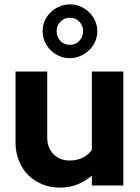

<svg xmlns="http://www.w3.org/2000/svg" viewBox="-20 -848 639 878"><path d="M51 0ZM196 -521V-219Q196 -172 224.5 -143Q253 -114 298 -114Q364 -114 400 -162V-521H544V0H400V-45Q370 -19 333.5 -4.5Q297 10 255 10Q210 10 172.5 -5.5Q135 -21 108 -48.5Q81 -76 66 -114Q51 -152 51 -197V-521ZM300 -582Q273 -582 250.5 -592Q228 -602 211 -619Q194 -636 184.5 -658.5Q175 -681 175 -706Q175 -732 185 -754Q195 -776 212.5 -792.5Q230 -809 252.5 -818.5Q275 -828 300 -828Q325 -828 347.5 -818.5Q370 -809 387 -792.5Q404 -776 414.5 -753.5Q425 -731 425 -706Q425 -680 415 -657.5Q405 -635 387.5 -618.5Q370 -602 347.5 -592Q325 -582 300 -582ZM300 -643Q326 -643 343 -661.5Q360 -680 360 -706Q360 -731 342.5 -749Q325 -767 300 -767Q274 -767 256.5 -749Q239 -731 239 -706Q239 -680 255.5 -661.5Q272 -643 300 -643Z"/></svg>

Font: Rosa Sans
Style: Bold
Weight: 700
Designer: Pentagram / MCKL
Foundry: Pentagram / MCKL
Version: Version 1.005;September 16, 2019;FontCreator 11.5.0.2425 64-